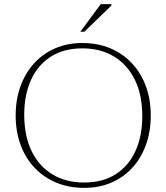

<svg xmlns="http://www.w3.org/2000/svg" viewBox="-20 -901 807 931"><path d="M378.5 -692.5Q453 -692.5 513.8 -667.2Q574.5 -642 618.8 -595.2Q663 -548.5 687 -484Q711 -419.5 711 -341.5Q711 -262.5 687.5 -198Q664 -133.5 621 -86.8Q578 -40 518.8 -15Q459.5 10 388.5 10Q314.5 10 253.5 -15.2Q192.5 -40.5 148.2 -87Q104 -133.5 80 -198Q56 -262.5 56 -341Q56 -419.5 79.8 -484Q103.5 -548.5 146.5 -595.2Q189.5 -642 248.8 -667.2Q308 -692.5 378.5 -692.5ZM387.5 -16Q478.5 -16 541.5 -56.5Q604.5 -97 637.2 -169.5Q670 -242 670 -337.5Q670 -441.5 633.5 -515Q597 -588.5 531.8 -627.5Q466.5 -666.5 379.5 -666.5Q289 -666.5 226 -626Q163 -585.5 130.2 -513.2Q97.5 -441 97.5 -345Q97.5 -241 133.8 -167.2Q170 -93.5 235.5 -54.8Q301 -16 387.5 -16ZM369.5 -747 468.5 -881H520V-874L389 -747Z"/></svg>

Font: Newsreader ExtraLight
Style: Regular
Weight: 250
Designer: Hugues Gentile
Foundry: Production Type
Version: Version 1.003